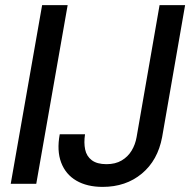

<svg xmlns="http://www.w3.org/2000/svg" viewBox="-20 -720 745 752"><path d="M22 0 145 -700H245L122 0ZM382 12Q321 12 279 -12.5Q237 -37 219.5 -83.5Q202 -130 214 -194H313Q308 -161 313.5 -134.5Q319 -108 339.5 -92.5Q360 -77 397 -77Q432 -77 456.5 -91.5Q481 -106 495.5 -130Q510 -154 515 -183L605 -700H705L615 -183Q598 -92 535.5 -40Q473 12 382 12Z"/></svg>

Font: DM Sans 28pt Medium
Style: Italic
Weight: 500
Italic angle: -10°
Version: Version 4.004;gftools[0.9.30]